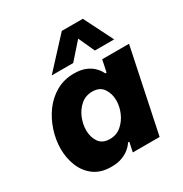

<svg xmlns="http://www.w3.org/2000/svg" viewBox="-181 -914 1009 1060"><g transform="rotate(-30 324.0 -383.5)"><path d="M191 -592 362 -777H496L589 -592H466L419 -695L328 -592ZM302 -540Q345 -540 373.5 -528Q402 -516 419 -500Q436 -484 444 -470.5Q452 -457 453 -454H461L477 -530H648L537 0H366L379 -61H371Q371 -61 363.5 -50.5Q356 -40 339 -26Q322 -12 294 -1Q266 10 225 10Q159 10 116 -21.5Q73 -53 52 -104.5Q31 -156 31 -215Q31 -272 49.5 -329.5Q68 -387 102.5 -434.5Q137 -482 187.5 -511Q238 -540 302 -540ZM340 -403Q297 -403 266.5 -377Q236 -351 220 -312Q204 -273 204 -234Q204 -191 225.5 -159Q247 -127 295 -127Q337 -127 367.5 -153Q398 -179 414.5 -217.5Q431 -256 431 -295Q431 -338 409 -370.5Q387 -403 340 -403Z"/></g></svg>

Font: Be Vietnam Pro ExtraBold
Style: Italic
Weight: 800
Italic angle: -12°
Designer: Lam Bao, Tony Le, Vietanh Nguyen
Foundry: Yellow Type Foundry
Version: Version 1.002; ttfautohint (v1.8.3)